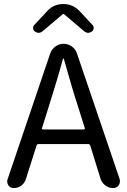

<svg xmlns="http://www.w3.org/2000/svg" viewBox="-20 -956 646 976"><path d="M298.8 -883.8 196.3 -796.9Q186.5 -789.1 175.8 -789.1Q167 -789.1 157.2 -795.9Q149.4 -801.8 148.4 -812Q147.5 -822.3 154.3 -829.1L221.7 -901.4Q253.9 -935.5 301.8 -935.5Q349.6 -935.5 382.8 -901.4L450.2 -829.1Q457 -822.3 456.1 -812Q455.1 -801.8 447.3 -795.9Q437.5 -789.1 427.7 -789.1Q418 -789.1 408.2 -796.9L305.7 -883.8Q303.7 -884.8 301.8 -884.8Q299.8 -884.8 298.8 -883.8ZM193.4 -304.7Q192.4 -302.7 193.8 -300.3Q195.3 -297.9 198.2 -297.9H405.3Q408.2 -297.9 410.2 -300.3Q412.1 -302.7 411.1 -304.7L377.9 -410.2Q347.7 -502 304.7 -656.2Q303.7 -658.2 301.8 -658.2Q299.8 -658.2 299.8 -656.2Q272.5 -554.7 226.6 -410.2ZM554.7 0Q533.2 0 515.6 -13.2Q498 -26.4 491.2 -46.9L438.5 -216.8Q435.5 -223.6 428.7 -223.6H175.8Q168 -223.6 166 -216.8L111.3 -44.9Q104.5 -24.4 87.9 -12.2Q71.3 0 49.8 0Q32.2 0 22.5 -13.7Q16.6 -23.4 16.6 -33.2Q16.6 -39.1 18.6 -44.9L235.4 -684.6Q243.2 -706.1 261.7 -719.7Q280.3 -733.4 303.2 -733.4Q326.2 -733.4 345.2 -719.7Q364.3 -706.1 371.1 -684.6L587.9 -46.9Q589.8 -40 589.8 -34.2Q589.8 -24.4 584 -14.6Q573.2 0 554.7 0Z"/></svg>

Font: Gen Jyuu Gothic P Regular
Style: Regular
Weight: 400
Designer: [Source Han Sans]
Ryoko NISHIZUKA  (kana & ideographs); Paul D. Hunt (Latin, Greek & Cyrillic); Wenlong ZHANG  (bopomofo
Version: Version 1.002.20150607